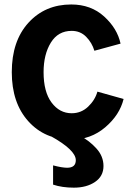

<svg xmlns="http://www.w3.org/2000/svg" viewBox="-20 -613 596 867"><path d="M208 1H342.8Q383.8 22.5 415.5 57.6Q447.3 92.8 447.3 136.7Q447.3 182.6 409.2 208.5Q371.1 234.4 313.5 234.4Q260.7 234.4 219.7 220.7V133.8Q260.7 144.5 283.2 144.5Q322.3 144.5 322.3 110.4Q322.3 64.5 208 1ZM33.2 -287.1Q33.2 -427.7 108.4 -510.3Q183.6 -592.8 301.8 -592.8Q390.6 -592.8 450.2 -538.6Q509.8 -484.4 524.4 -416L406.2 -383.8Q395.5 -419.9 369.1 -446.8Q342.8 -473.6 303.7 -473.6Q242.2 -473.6 209.5 -420.4Q176.8 -367.2 176.8 -287.1Q176.8 -198.2 212.9 -149.9Q249 -101.6 303.7 -101.6Q346.7 -101.6 377.9 -131.3Q409.2 -161.1 419.9 -199.2L538.1 -166Q520.5 -93.8 455.1 -38.1Q389.6 17.6 301.8 17.6Q182.6 17.6 107.9 -65.4Q33.2 -148.4 33.2 -287.1Z"/></svg>

Font: Gothic A1 ExtraBold
Style: Regular
Weight: 800
Designer: HanYang I&C Co.,Ltd.
Foundry: HanYang I&C Co.,Ltd.
Version: Version 2.50